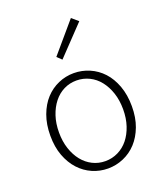

<svg xmlns="http://www.w3.org/2000/svg" viewBox="-140 -848 816 954"><g transform="rotate(-20 267.5 -371.0)"><path d="M267 12Q224 12 185 -5Q146 -22 116.5 -54Q87 -86 69.5 -132.5Q52 -179 52 -239Q52 -299 69.5 -346.5Q87 -394 116.5 -426Q146 -458 185 -475Q224 -492 267 -492Q310 -492 349.5 -475Q389 -458 418.5 -426Q448 -394 465.5 -346.5Q483 -299 483 -239Q483 -179 465.5 -132.5Q448 -86 418.5 -54Q389 -22 349.5 -5Q310 12 267 12ZM267 -27Q303 -27 334.5 -42.5Q366 -58 388.5 -86Q411 -114 424 -153Q437 -192 437 -239Q437 -287 424 -326Q411 -365 388.5 -393.5Q366 -422 334.5 -437.5Q303 -453 267 -453Q231 -453 200 -437.5Q169 -422 146.5 -393.5Q124 -365 111 -326Q98 -287 98 -239Q98 -192 111 -153Q124 -114 146.5 -86Q169 -58 200 -42.5Q231 -27 267 -27ZM238 -574 214 -597 348 -754 382 -725Z"/></g></svg>

Font: hySource Sans Pro Light
Style: Regular
Weight: 300
Designer: Paul D. Hunt
Foundry: Adobe Systems Incorporated
Version: Version 2.021;PS 2.000;hotconv 1.0.86;makeotf.lib2.5.63406